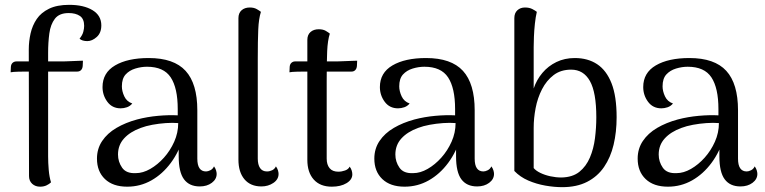

<svg xmlns="http://www.w3.org/2000/svg" viewBox="-20 -761 3162 794"><path d="M146 11Q126 11 113 -1Q100 -13 100 -33L99 -556Q99 -590 106.5 -623Q114 -656 132 -682.5Q150 -709 183 -725Q216 -741 266 -741Q326 -741 362.5 -719Q399 -697 399 -656Q399 -625 380 -608Q361 -591 341 -591Q331 -591 322.5 -593.5Q314 -596 309 -601Q321 -616 324.5 -629.5Q328 -643 328 -654Q328 -683 310.5 -695Q293 -707 264 -707Q225 -707 207 -683.5Q189 -660 184 -622.5Q179 -585 179 -543V-114Q179 -88 181.5 -58.5Q184 -29 191 -7Q184 0 172.5 5.5Q161 11 146 11ZM24 -462 25 -485Q26 -496 32.5 -501.5Q39 -507 48 -507H241Q245 -507 256.5 -507.5Q268 -508 282 -508.5Q296 -509 307.5 -509.5Q319 -510 323 -510L322 -488Q321 -477 315 -471Q309 -465 299 -465H84Q74 -465 54 -464.5Q34 -464 24 -462Z M806 10Q763 10 741 -19.5Q719 -49 719 -114V-203L738 -194Q721 -134 686.5 -87.5Q652 -41 606 -15Q560 11 506 11Q447 11 414 -20.5Q381 -52 381 -105Q381 -146 402.5 -178Q424 -210 461.5 -232Q499 -254 547 -267Q589 -278 633.5 -282Q678 -286 715 -284V-310Q715 -397 686 -441Q657 -485 588 -485Q564 -485 539.5 -477.5Q515 -470 499.5 -453Q484 -436 484 -404Q484 -384 494 -362.5Q504 -341 527 -333Q518 -322 505 -317.5Q492 -313 479 -313Q444 -313 424 -340Q404 -367 404 -401Q404 -460 456 -490.5Q508 -521 595 -521Q699 -521 747.5 -468Q796 -415 796 -305V-105Q796 -52 832 -52Q840 -52 850 -57Q860 -62 865 -73Q871 -65 873.5 -56.5Q876 -48 876 -42Q876 -20 856 -5Q836 10 806 10ZM542 -45Q571 -45 601.5 -62.5Q632 -80 658 -109Q684 -138 700.5 -175Q717 -212 717 -252Q694 -254 665.5 -252Q637 -250 610 -245Q583 -240 562 -232Q518 -216 493 -188.5Q468 -161 468 -122Q468 -92 485 -67.5Q502 -43 542 -45Z M1061 10Q1016 10 991 -19.5Q966 -49 966 -101V-686Q966 -707 979 -718.5Q992 -730 1013 -730Q1030 -730 1041.5 -723.5Q1053 -717 1059 -712Q1050 -684 1048 -639Q1046 -594 1046 -517V-105Q1046 -80 1055.5 -66Q1065 -52 1084 -52Q1095 -52 1105.5 -57Q1116 -62 1121 -73Q1127 -65 1129.5 -56.5Q1132 -48 1132 -42Q1132 -19 1110.5 -4.5Q1089 10 1061 10Z M1352 11Q1304 11 1277.5 -18.5Q1251 -48 1251 -100V-596Q1251 -617 1264 -628.5Q1277 -640 1298 -640Q1316 -640 1327 -633.5Q1338 -627 1344 -622Q1335 -594 1333 -549Q1331 -504 1331 -427V-105Q1331 -80 1343 -65.5Q1355 -51 1379 -51Q1393 -51 1407 -56Q1421 -61 1426 -72Q1432 -64 1434.5 -55.5Q1437 -47 1437 -40Q1437 -18 1413 -3.5Q1389 11 1352 11ZM1177 -462 1178 -485Q1179 -496 1185.5 -501.5Q1192 -507 1200 -507H1372Q1376 -507 1388 -507.5Q1400 -508 1414.5 -508.5Q1429 -509 1441 -509.5Q1453 -510 1457 -510L1456 -488Q1455 -477 1449 -471Q1443 -465 1434 -465H1237Q1227 -465 1207 -464.5Q1187 -464 1177 -462Z M1953 10Q1910 10 1888 -19.5Q1866 -49 1866 -114V-203L1885 -194Q1868 -134 1833.5 -87.5Q1799 -41 1753 -15Q1707 11 1653 11Q1594 11 1561 -20.5Q1528 -52 1528 -105Q1528 -146 1549.5 -178Q1571 -210 1608.5 -232Q1646 -254 1694 -267Q1736 -278 1780.5 -282Q1825 -286 1862 -284V-310Q1862 -397 1833 -441Q1804 -485 1735 -485Q1711 -485 1686.5 -477.5Q1662 -470 1646.5 -453Q1631 -436 1631 -404Q1631 -384 1641 -362.5Q1651 -341 1674 -333Q1665 -322 1652 -317.5Q1639 -313 1626 -313Q1591 -313 1571 -340Q1551 -367 1551 -401Q1551 -460 1603 -490.5Q1655 -521 1742 -521Q1846 -521 1894.5 -468Q1943 -415 1943 -305V-105Q1943 -52 1979 -52Q1987 -52 1997 -57Q2007 -62 2012 -73Q2018 -65 2020.5 -56.5Q2023 -48 2023 -42Q2023 -20 2003 -5Q1983 10 1953 10ZM1689 -45Q1718 -45 1748.5 -62.5Q1779 -80 1805 -109Q1831 -138 1847.5 -175Q1864 -212 1864 -252Q1841 -254 1812.5 -252Q1784 -250 1757 -245Q1730 -240 1709 -232Q1665 -216 1640 -188.5Q1615 -161 1615 -122Q1615 -92 1632 -67.5Q1649 -43 1689 -45Z M2305 13Q2272 13 2235 6.5Q2198 0 2164.5 -14.5Q2131 -29 2107 -54V-686Q2107 -707 2119.5 -718.5Q2132 -730 2151 -730Q2169 -730 2181.5 -723.5Q2194 -717 2200 -712Q2195 -691 2192 -663Q2189 -635 2188 -609Q2187 -583 2187 -566V-395Q2199 -431 2223 -459.5Q2247 -488 2281 -504.5Q2315 -521 2357 -521Q2411 -521 2449.5 -495.5Q2488 -470 2509 -416.5Q2530 -363 2530 -276Q2530 -215 2517.5 -162.5Q2505 -110 2478 -70.5Q2451 -31 2408 -9Q2365 13 2305 13ZM2302 -27Q2348 -28 2376 -50.5Q2404 -73 2419.5 -109.5Q2435 -146 2440.5 -189.5Q2446 -233 2446 -276Q2446 -379 2419.5 -426Q2393 -473 2342 -473Q2299 -473 2269.5 -450.5Q2240 -428 2221.5 -392Q2203 -356 2195 -314Q2187 -272 2187 -233V-66Q2196 -55 2214.5 -46Q2233 -37 2256 -32Q2279 -27 2302 -27Z M3042 10Q2999 10 2977 -19.5Q2955 -49 2955 -114V-203L2974 -194Q2957 -134 2922.5 -87.5Q2888 -41 2842 -15Q2796 11 2742 11Q2683 11 2650 -20.5Q2617 -52 2617 -105Q2617 -146 2638.5 -178Q2660 -210 2697.5 -232Q2735 -254 2783 -267Q2825 -278 2869.5 -282Q2914 -286 2951 -284V-310Q2951 -397 2922 -441Q2893 -485 2824 -485Q2800 -485 2775.5 -477.5Q2751 -470 2735.5 -453Q2720 -436 2720 -404Q2720 -384 2730 -362.5Q2740 -341 2763 -333Q2754 -322 2741 -317.5Q2728 -313 2715 -313Q2680 -313 2660 -340Q2640 -367 2640 -401Q2640 -460 2692 -490.5Q2744 -521 2831 -521Q2935 -521 2983.5 -468Q3032 -415 3032 -305V-105Q3032 -52 3068 -52Q3076 -52 3086 -57Q3096 -62 3101 -73Q3107 -65 3109.5 -56.5Q3112 -48 3112 -42Q3112 -20 3092 -5Q3072 10 3042 10ZM2778 -45Q2807 -45 2837.5 -62.5Q2868 -80 2894 -109Q2920 -138 2936.5 -175Q2953 -212 2953 -252Q2930 -254 2901.5 -252Q2873 -250 2846 -245Q2819 -240 2798 -232Q2754 -216 2729 -188.5Q2704 -161 2704 -122Q2704 -92 2721 -67.5Q2738 -43 2778 -45Z"/></svg>

Font: Arima Thin
Style: Regular
Weight: 400
Version: Version 1.100